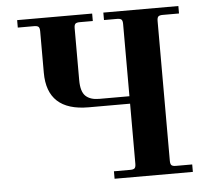

<svg xmlns="http://www.w3.org/2000/svg" viewBox="-51 -767 888 821"><g transform="rotate(-5 393.0 -356.0)"><path d="M52 -680H122C131.3 -680 137.7 -678.3 141 -675C144.3 -671.7 146 -665.3 146 -656V-478C146 -368.7 205.3 -314 324 -314H502V-56C502 -46.7 500.3 -40.3 497 -37C493.7 -33.7 487.3 -32 478 -32H408V0H744V-32H674C664.7 -32 658.3 -33.7 655 -37C651.7 -40.3 650 -46.7 650 -56V-656C650 -665.3 651.7 -671.7 655 -675C658.3 -678.3 664.7 -680 674 -680H744V-712H422V-680H478C487.3 -680 493.7 -678.3 497 -675C500.3 -671.7 502 -665.3 502 -656V-346H372C346.7 -346 327.3 -352.3 314 -365C300.7 -377.7 294 -400.3 294 -433V-656C294 -665.3 295.7 -671.7 299 -675C302.3 -678.3 308.7 -680 318 -680H374V-712H52Z"/></g></svg>

Font: Km Standard TT
Style: Bold
Weight: 700
Designer: Alexey Kryukov <alexios@thessalonica.org.ru>
Version: Version 2.0.2